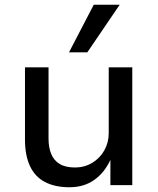

<svg xmlns="http://www.w3.org/2000/svg" viewBox="-20 -778 663 807"><path d="M272 9Q211 9 169 -13Q127 -35 106 -80Q85 -125 85 -191V-495H184V-195Q184 -159 195 -131.5Q206 -104 230.5 -89Q255 -74 295 -74Q335 -74 367.5 -93.5Q400 -113 418.5 -146Q437 -179 437 -218V-495H536V0H444V-108H445Q420 -53 376.5 -22Q333 9 272 9ZM270 -558 374 -758H483L347 -558Z"/></svg>

Font: Nunito Sans 12pt ExtraLight 8pt Medium
Style: Regular
Weight: 500
Version: Version 3.101;gftools[0.9.27]